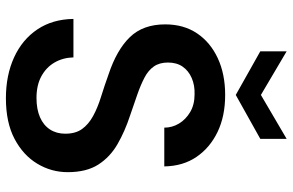

<svg xmlns="http://www.w3.org/2000/svg" viewBox="-186 -768 967 634"><g transform="rotate(90 297.0 -451.5)"><path d="M305 12Q229 12 170 -15Q111 -42 77.5 -92Q44 -142 43 -211H170Q171 -176 187 -148.5Q203 -121 232.5 -105Q262 -89 304 -89Q341 -89 367.5 -100.5Q394 -112 408 -133.5Q422 -155 422 -184Q422 -218 406.5 -239.5Q391 -261 363.5 -276Q336 -291 300.5 -302Q265 -313 226 -327Q145 -354 103 -397.5Q61 -441 61 -514Q61 -575 90.5 -619Q120 -663 172.5 -687.5Q225 -712 294 -712Q364 -712 416 -687Q468 -662 498.5 -617.5Q529 -573 530 -511H402Q402 -537 388.5 -559.5Q375 -582 350.5 -596.5Q326 -611 292 -611Q262 -612 238 -601.5Q214 -591 200.5 -571.5Q187 -552 187 -523Q187 -495 200 -476.5Q213 -458 237 -445.5Q261 -433 292.5 -422Q324 -411 362 -398Q414 -381 456.5 -356.5Q499 -332 524 -293Q549 -254 549 -192Q549 -138 521 -91.5Q493 -45 439 -16.5Q385 12 305 12ZM294 -747 150 -828V-915L294 -830L439 -915V-828Z"/></g></svg>

Font: DM Sans 24pt SemiBold
Style: Regular
Weight: 600
Designer: Colophon Foundry, Jonny Pinhorn
Foundry: Colophon Foundry
Version: Version 4.004;gftools[0.9.30]